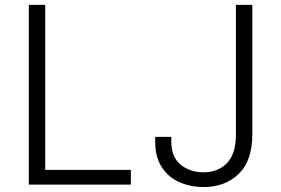

<svg xmlns="http://www.w3.org/2000/svg" viewBox="-20 -747 1138 777"><path d="M96.6 0V-727.3H163V-59.7H509.6V0ZM934.7 -727.3H1001.1V-202.8Q1001.1 -96.2 945.8 -43.1Q890.6 9.9 804 9.9Q750.4 9.9 705.8 -9.9Q661.2 -29.8 634.6 -70.7Q608 -111.5 608 -174.4V-193.2H673.3V-174.4Q672.9 -111.9 710.9 -80.8Q748.9 -49.7 804 -49.7Q861.9 -49.7 898.3 -86.8Q934.7 -123.9 934.7 -202.8Z"/></svg>

Font: Inter Zeller Light
Style: Regular
Weight: 300
Designer: Rasmus Andersson; Joe Bland
Foundry: zeller
Version: Version 3.015;git-dec3a8cb1